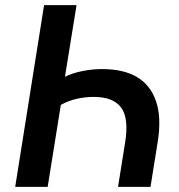

<svg xmlns="http://www.w3.org/2000/svg" viewBox="-20 -725 696 745"><path d="M39 0 151 -705H277L232 -427Q259 -441 298.5 -449Q338 -457 376 -457Q459 -457 511.5 -426Q564 -395 585.5 -332Q607 -269 592 -175L564 0H438L465 -169Q481 -265 450.5 -307Q420 -349 343 -349Q311 -349 277.5 -341.5Q244 -334 216 -318L165 0Z"/></svg>

Font: Nunito Sans 10pt SemiCondensed
Style: Bold Italic
Weight: 700
Width: 4
Italic angle: -9°
Designer: Vernon Adams
Foundry: Vernon Adams
Version: Version 3.101;gftools[0.9.27]